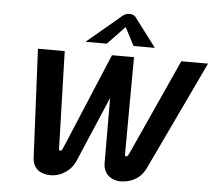

<svg xmlns="http://www.w3.org/2000/svg" viewBox="-58 -940 1138 1012"><g transform="rotate(5 511.0 -433.5)"><path d="M572.5 -804.2 622.5 -708.3H735L625 -854.2C625 -854.2 615 -875 587.5 -875C560 -875 541.7 -854.2 541.7 -854.2L368.3 -708.3H480.8ZM121.7 -650 149.2 -75C152.5 -15 194.2 8.3 248.3 8.3C289.2 8.3 345.8 -15.8 374.2 -75L523.3 -425L524.2 -75C527.5 -15.8 574.2 8.3 615 8.3C669.2 8.3 720.8 -15 749.2 -75L1021.7 -650H880L660.8 -166.7C650 -144.2 644.2 -125 635 -125C628.3 -125 627.5 -129.2 627.5 -137.5V-159.2V-166.7L630 -650H571.7H513.3L310.8 -166.7C296.7 -137.5 296.7 -125 285 -125C275.8 -125 278.3 -144.2 277.5 -166.7L263.3 -650Z"/></g></svg>

Font: BoonHome
Style: Bold Oblique
Weight: 700
Italic angle: -12°
Designer: Sungsit Sawaiwan
Foundry: Sungsit Sawaiwan
Version: Version 0.2